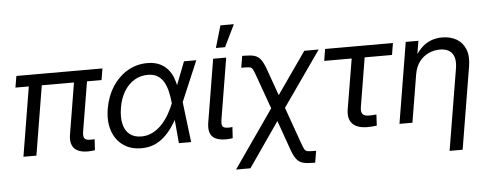

<svg xmlns="http://www.w3.org/2000/svg" viewBox="-57 -896 3186 1253"><g transform="rotate(-5 1536.0 -269.0)"><path d="M490.2 2Q425.8 2 399.2 -28.8Q372.6 -59.6 382.3 -118.2L446.3 -505.9H531.7L469.7 -132.8Q463.9 -100.1 472.7 -86.4Q481.4 -72.8 511.2 -72.8Q521.5 -72.8 527.3 -73Q533.2 -73.2 539.6 -74.2L535.6 -2Q526.4 -0.5 514.9 0.7Q503.4 2 490.2 2ZM66.9 0 150.4 -505.9H235.4L151.9 0ZM54.2 -454.1 66.9 -529.3H630.9L618.2 -454.1Z M839.8 11.7Q768.6 11.7 719.5 -23.7Q670.4 -59.1 649.7 -121.1Q628.9 -183.1 642.1 -263.2Q655.8 -344.2 695.6 -406.2Q735.4 -468.3 794.7 -503.4Q854 -538.6 925.3 -538.6Q970.2 -538.6 1002.9 -524.2Q1035.6 -509.8 1057.6 -484.6Q1079.6 -459.5 1092 -427.2Q1104.5 -395 1109.9 -359.4H1140.6L1133.3 -266.1L1165.5 0H1085.4L1061.5 -266.1Q1058.1 -305.2 1049.8 -340.6Q1041.5 -376 1026.1 -403.3Q1010.7 -430.7 985.1 -446.3Q959.5 -461.9 920.9 -461.9Q872.6 -461.9 832.5 -437.5Q792.5 -413.1 765.4 -368.2Q738.3 -323.2 728.5 -262.2Q718.8 -202.1 728.8 -158Q738.8 -113.8 768.3 -89.4Q797.9 -64.9 845.7 -64.9Q884.3 -64.9 917.2 -81.1Q950.2 -97.2 977.3 -125Q1004.4 -152.8 1025.6 -188.5Q1046.9 -224.1 1062 -263.2L1165 -529.3H1245.6L1132.8 -263.2L1109.4 -170.4H1081.1Q1063 -135.7 1040 -103.3Q1017.1 -70.8 988 -44.7Q959 -18.6 922.4 -3.4Q885.7 11.7 839.8 11.7Z M1396 2Q1329.1 2 1303.5 -27.6Q1277.8 -57.1 1288.1 -118.2L1356 -529.3H1441.4L1376 -132.8Q1370.1 -98.1 1377.7 -85.4Q1385.3 -72.8 1415.5 -72.8Q1423.8 -72.8 1430.7 -73.2Q1437.5 -73.7 1442.4 -74.7L1438 -2Q1430.2 -0.5 1419.2 0.7Q1408.2 2 1396 2ZM1379.9 -597.7 1422.4 -742.2H1510.3L1439.9 -597.7Z M1441.9 204.1 1738.3 -221.7H1776.4L1880.4 70.8Q1890.1 98.6 1897 110.4Q1903.8 122.1 1915.8 124.8Q1927.7 127.4 1952.1 127.4H1973.1L1960.4 204.1H1943.4Q1904.8 204.1 1880.1 197.3Q1855.5 190.4 1838.9 169.7Q1822.3 148.9 1807.1 106.4L1738.3 -87.9L1536.1 204.1ZM1721.2 -129.4 1626 -395Q1615.7 -424.3 1608.9 -436.8Q1602.1 -449.2 1590.8 -451.9Q1579.6 -454.6 1554.7 -454.6H1533.7L1546.4 -531.2H1563.5Q1602.1 -531.2 1626.2 -524.2Q1650.4 -517.1 1667 -495.8Q1683.6 -474.6 1699.2 -430.7L1761.7 -255.4L1953.1 -529.3H2047.4L1767.1 -129.4Z M2321.3 2.9Q2253.4 2.9 2222.7 -29.5Q2191.9 -62 2202.1 -124.5L2256.8 -452.1H2076.7L2089.4 -529.3H2533.7L2521 -452.1H2341.8L2289.1 -132.3Q2283.7 -100.1 2294.7 -85.7Q2305.7 -71.3 2338.9 -71.3Q2349.6 -71.3 2362.1 -72.3Q2374.5 -73.2 2385.7 -73.7L2381.8 -1.5Q2368.2 0.5 2352.8 1.7Q2337.4 2.9 2321.3 2.9Z M2667 -313 2615.2 0H2530.3L2617.7 -529.3H2700.7L2679.2 -400.9H2660.6Q2686 -449.2 2715.6 -479.5Q2745.1 -509.8 2780.3 -523.7Q2815.4 -537.6 2856 -537.6Q2909.7 -537.6 2949.5 -514.9Q2989.3 -492.2 3008.1 -446.5Q3026.9 -400.9 3015.1 -332L2926.3 204.1H2840.8L2928.7 -325.7Q2939.9 -391.1 2915.8 -425.5Q2891.6 -460 2834.5 -460Q2796.4 -460 2761.2 -444.1Q2726.1 -428.2 2700.9 -395.8Q2675.8 -363.3 2667 -313Z"/></g></svg>

Font: Inter 24pt
Style: Italic
Weight: 400
Italic angle: -9.3988°
Designer: Rasmus Andersson
Foundry: rsms
Version: Version 4.001;git-66647c0bb